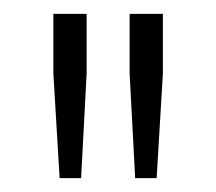

<svg xmlns="http://www.w3.org/2000/svg" viewBox="-20 -708 312 277"><path d="M66 -451 57 -602V-688H105V-602L97 -451ZM175 -451 167 -602V-688H215V-602L206 -451Z"/></svg>

Font: Saira Semi Condensed ExtraLight
Style: Regular
Weight: 200
Width: 4
Designer: Hector Gatti with collaboration of the Omnibus-Type team
Foundry: Omnibus-Type
Version: Version 1.001; ttfautohint (v1.8)